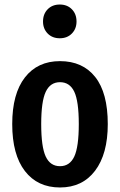

<svg xmlns="http://www.w3.org/2000/svg" viewBox="-20 -813 530 848"><path d="M456 -265Q456 -133 400 -59Q344 15 245 15Q146 15 90 -57.5Q34 -130 34 -265Q34 -399 90 -471Q146 -543 245 -543Q345 -543 400.5 -473Q456 -403 456 -265ZM162 -265Q162 -164 182 -121.5Q202 -79 245 -79Q288 -79 308 -121.5Q328 -164 328 -265Q328 -366 308 -408Q288 -450 245 -450Q202 -450 182 -407.5Q162 -365 162 -265ZM318 -718Q318 -686 297.5 -665Q277 -644 244 -644Q211 -644 190.5 -665Q170 -686 170 -718Q170 -751 190.5 -772Q211 -793 244 -793Q277 -793 297.5 -772Q318 -751 318 -718Z"/></svg>

Font: Fira Sans Extra Condensed Medium
Style: Regular
Weight: 500
Width: 1
Designer: Carrois Corporate & Edenspiekermann AG
Foundry: Carrois Corporate GbR & Edenspiekermann AG
Version: Version 4.203